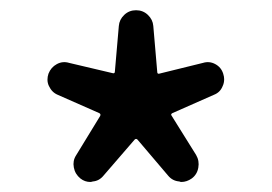

<svg xmlns="http://www.w3.org/2000/svg" viewBox="-20 -823 540 381"><path d="M185.5 -474.6Q176.8 -463.9 164.1 -462.9Q161.1 -461.9 159.2 -461.9Q148.4 -461.9 139.6 -468.8Q128.9 -477.5 126.5 -490.7Q124 -503.9 130.9 -514.6L178.7 -592.8Q180.7 -596.7 176.8 -598.6L94.7 -634.8Q83 -639.6 77.1 -652.3Q74.2 -658.2 74.2 -665Q74.2 -670.9 76.2 -676.8Q81.1 -689.5 92.8 -695.8Q104.5 -702.1 117.2 -698.2L204.1 -677.7Q208 -676.8 208 -681.6L215.8 -771.5Q216.8 -784.2 226.6 -793.5Q236.3 -802.7 250 -802.7Q263.7 -802.7 273.4 -793.5Q283.2 -784.2 284.2 -771.5L292 -680.7Q292 -675.8 295.9 -676.8L382.8 -698.2Q395.5 -702.1 407.2 -695.8Q418.9 -689.5 422.9 -676.8Q424.8 -670.9 424.8 -666Q424.8 -658.2 421.9 -652.3Q417 -639.6 404.3 -634.8L322.3 -598.6Q318.4 -596.7 320.3 -593.8L369.1 -515.6Q376 -503.9 373.5 -490.2Q371.1 -476.6 360.4 -468.8Q350.6 -461.9 339.8 -461.9Q337.9 -461.9 335.9 -462.9Q322.3 -463.9 313.5 -474.6L252.9 -545.9Q250 -548.8 247.1 -545.9Z"/></svg>

Font: Gen Jyuu Gothic L Monospace Medium
Style: Regular
Weight: 500
Designer: [Source Han Sans]
Ryoko NISHIZUKA  (kana & ideographs); Paul D. Hunt (Latin, Greek & Cyrillic); Wenlong ZHANG  (bopomofo
Version: Version 1.002.20150607